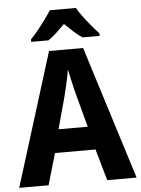

<svg xmlns="http://www.w3.org/2000/svg" viewBox="-61 -980 753 1028"><g transform="rotate(-5 315.5 -466.5)"><path d="M473 0 425 -169H207L158 0H0L223 -716H406L631 0ZM349 -462Q344 -480 337.5 -507Q331 -534 325 -561.5Q319 -589 315 -609Q310 -577 300.5 -535Q291 -493 283 -462L237 -294H394ZM386 -933Q399 -910 419 -883.5Q439 -857 460.5 -831.5Q482 -806 500 -786V-773H408Q385 -788 362.5 -808.5Q340 -829 315 -853Q290 -828 268.5 -808Q247 -788 225 -773H132V-786Q150 -805 171.5 -831Q193 -857 213 -884.5Q233 -912 246 -933Z"/></g></svg>

Font: Noto Sans Khmer UI SemiCondensed
Style: Bold
Weight: 700
Width: 4
Designer: Danh Hong and the Monotype Design Team
Foundry: Monotype Imaging Inc.
Version: Version 2.002; ttfautohint (v1.8.4.7-5d5b)